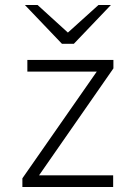

<svg xmlns="http://www.w3.org/2000/svg" viewBox="-20 -752 551 772"><path d="M70 0V-35L369 -464H90V-511H436V-477L137 -47H435V0ZM277 -576H229L80 -732H131L253 -621L376 -732H426Z"/></svg>

Font: Transpass ExtraLight
Style: Regular
Weight: 200
Designer: Delve Withrington
Foundry: Delve Fonts
Version: Version 1.001;December 18, 2019;FontCreator 12.0.0.2547 64-b